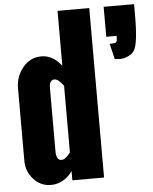

<svg xmlns="http://www.w3.org/2000/svg" viewBox="-59 -928 793 992"><g transform="rotate(-5 337.0 -432.5)"><path d="M230.5 -527.3Q203.1 -527.3 203.1 -485.4V-155.8Q203.1 -109.9 230.5 -109.9Q251.5 -109.9 276.9 -145V-490.7Q249 -527.3 230.5 -527.3ZM276.9 -594.2V-878.9H441.4V0H276.9V-47.9Q257.3 -19 228 -2.4Q198.7 14.2 166 14.2Q111.8 14.6 75.2 -26.4Q38.6 -67.4 38.6 -122.1V-498.5Q38.6 -559.1 76.7 -605.5Q114.7 -651.9 173.3 -651.9Q231.9 -651.9 276.9 -594.2ZM541.5 -686Q559.1 -686 564.5 -690.9Q569.8 -695.8 569.8 -723.6H516.1V-878.9H673.8V-835.9Q675.3 -667 648.4 -634.8Q635.7 -619.1 611.3 -609.4Q586.9 -599.6 549.8 -605L530.3 -686Z"/></g></svg>

Font: Oswald-Bold
Style: Bold
Weight: 700
Designer: vernon adams
Foundry: vernon adams
Version: Version 2.002; ttfautohint (v0.92.18-e454-dirty) -l 8 -r 50 